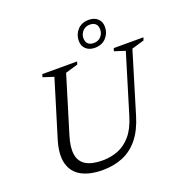

<svg xmlns="http://www.w3.org/2000/svg" viewBox="-154 -1029 1140 1180"><g transform="rotate(-20 416.0 -439.0)"><path d="M198 -258.5Q176.5 -188.5 184 -141Q191.5 -93.5 230 -69.8Q268.5 -46 339.5 -46Q393 -46 440.2 -64.5Q487.5 -83 524.8 -126.5Q562 -170 585 -246L702 -630.5L632 -653L638 -671.5H832L826 -653L744.5 -629L624.5 -233.5Q598.5 -146.5 554.8 -92.8Q511 -39 451.8 -14.5Q392.5 10 319.5 10Q235 10 181 -19.8Q127 -49.5 110.8 -110.2Q94.5 -171 123 -264L235 -630.5L165 -653L170.5 -671.5H398.5L392.5 -653L311 -629ZM552.5 -887.5Q588 -887.5 610 -867.5Q632 -847.5 632 -813Q632 -772.5 604.8 -742.5Q577.5 -712.5 530 -712.5Q495 -712.5 473 -732.5Q451 -752.5 451 -787Q451 -827.5 478.2 -857.5Q505.5 -887.5 552.5 -887.5ZM533.5 -742.5Q564 -742.5 581.5 -762.2Q599 -782 599 -807.5Q599 -832 586 -844.8Q573 -857.5 549 -857.5Q519 -857.5 501.2 -837.8Q483.5 -818 483.5 -792.5Q483.5 -768 496.8 -755.2Q510 -742.5 533.5 -742.5Z"/></g></svg>

Font: Newsreader 20pt
Style: Italic
Weight: 400
Italic angle: -17°
Version: Version 1.003